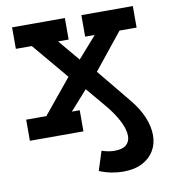

<svg xmlns="http://www.w3.org/2000/svg" viewBox="-90 -668 891 985"><g transform="rotate(-10 356.0 -175.0)"><path d="M472 239Q443 239 412 233Q381 227 349 214L381 114Q416 126 447 126Q490 126 509 108.5Q528 91 528 63Q528 28 504.5 -17.5Q481 -63 441 -110L356 -211L266 -110H307V0H28V-110H133L280 -289L122 -477H39V-589H314V-477H259L352 -366L450 -477H400V-589H668V-477H579L428 -289L575 -110Q615 -61 635 -12Q655 37 655 81Q655 126 634 161.5Q613 197 572.5 218Q532 239 472 239Z"/></g></svg>

Font: Podkova ExtraBold
Style: Regular
Weight: 800
Designer: Ilya Yudin
Foundry: Cyreal (www.cyreal.org)
Version: Version 2.103